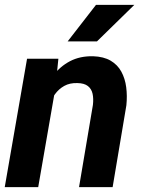

<svg xmlns="http://www.w3.org/2000/svg" viewBox="-21 -770 585 790"><path d="M207 -407.7 136.2 0H-1.5L90.3 -528.3H219.2ZM166.5 -282.7 132.3 -281.7Q137.7 -329.1 153.8 -375.5Q169.9 -421.9 198 -459.2Q226.1 -496.6 266.8 -518.1Q307.6 -539.6 361.8 -538.6Q405.8 -537.1 434.3 -520.3Q462.9 -503.4 478.3 -475.1Q493.7 -446.8 498.3 -411.1Q502.9 -375.5 499 -336.9L442.4 0H304.2L361.3 -338.4Q364.3 -364.3 359.9 -384.3Q355.5 -404.3 340.6 -416Q325.7 -427.7 297.4 -428.2Q266.1 -429.2 243.4 -416.5Q220.7 -403.8 205.1 -382.3Q189.5 -360.8 180.2 -335Q170.9 -309.1 166.5 -282.7ZM257.3 -599.6 374 -750H531.7L377.9 -599.6Z"/></svg>

Font: Roboto
Style: Bold Italic
Weight: 700
Italic angle: -12°
Designer: Christian Robertson
Foundry: Google
Version: Version 3.0